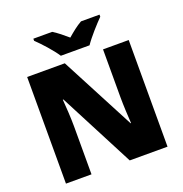

<svg xmlns="http://www.w3.org/2000/svg" viewBox="-159 -1067 1152 1208"><g transform="rotate(-20 417.0 -463.5)"><path d="M322 -767H514C545 -813 605 -879 639 -913V-927H515C480 -907 452 -884 417 -854C382 -884 357 -905 322 -927H196V-913C234 -877 292 -813 322 -767ZM757 0V-714H585V-391C585 -342 589 -264 592 -218H589L329 -714H77V0H248V-322C248 -375 243 -457 239 -503H243L504 0Z"/></g></svg>

Font: Noto Sans Malayalam Black
Style: Regular
Weight: 900
Designer: Jelle Bosma - Monotype Design Team
Foundry: Monotype Imaging Inc.
Version: Version 2.104